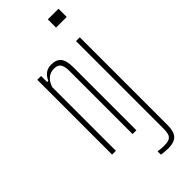

<svg xmlns="http://www.w3.org/2000/svg" viewBox="-315 -844 1089 1089"><g transform="rotate(-45 229.5 -299.5)"><path d="M59 0V-600H89.5V-551.5H99Q110 -577.5 129 -591.5Q148 -605.5 175.5 -605.5Q216 -605.5 234.8 -583Q253.5 -560.5 254 -508V0H223.5V-509Q223 -546.5 210.8 -562.2Q198.5 -578 170 -578Q141.5 -578 120.5 -560.5Q99.5 -543 89.5 -509.5V0ZM343.5 -734V-800H429V-734ZM309 201Q297.5 201 281.2 199.5Q265 198 254.5 196V169.5Q265 171.5 278.2 172.5Q291.5 173.5 307 173.5Q342.5 173.5 356 159Q369.5 144.5 369.5 105V-600H400V104Q400 155.5 379.2 178.2Q358.5 201 309 201Z"/></g></svg>

Font: Big Shoulders Display Thin ExtraLight
Style: Regular
Weight: 250
Version: Version 2.002